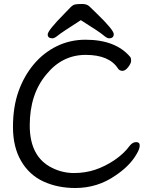

<svg xmlns="http://www.w3.org/2000/svg" viewBox="-20 -918 743 962"><path d="M385 -817Q288 -755 270.5 -740.5Q253 -726 243 -726Q219 -726 219 -745.5Q219 -765 302 -849Q322 -870 334 -882Q346 -894 357.5 -896Q369 -898 392.5 -898Q416 -898 429 -885Q442 -872 462 -853Q550 -768 550 -747Q550 -726 526 -726Q516 -726 497.5 -742Q479 -758 385 -817ZM665 -147Q631 -87 559 -39Q469 24 357 24Q269 24 198 -8.5Q127 -41 86 -111Q45 -181 45 -281.5Q45 -382 72.5 -459.5Q100 -537 149 -595.5Q198 -654 264.5 -686.5Q331 -719 408 -719Q560 -719 633 -632Q637 -626 637 -613.5Q637 -601 622.5 -582Q608 -563 593.5 -563Q579 -563 571 -575Q527 -643 409.5 -643Q292 -643 213 -546Q129 -447 129 -289.5Q129 -132 241 -77Q293 -51 350.5 -51Q408 -51 458 -68Q508 -85 554.5 -116.5Q601 -148 631 -189Q645 -206 662.5 -206Q680 -206 680 -189Q680 -172 665 -147Z"/></svg>

Font: ToneOZ-Pinyin-WenKai-Medium
Style: Medium
Weight: 700
Designer: Fontworks Inc.
Foundry: ToneOZ
Version: Version 0.240331